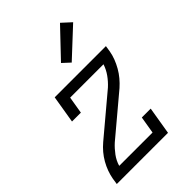

<svg xmlns="http://www.w3.org/2000/svg" viewBox="-224 -855 949 949"><g transform="rotate(-45 250.0 -381.0)"><path d="M15 0 20 -33Q24 -55 32 -77Q40 -99 52 -120Q64 -141 79.5 -159.5Q95 -178 114 -194L321 -368Q343 -388 360.5 -412.5Q378 -437 387 -465H154L139 -375H77L101 -520H459L454 -488Q450 -465 441.5 -443Q433 -421 421 -400Q409 -379 393.5 -360.5Q378 -342 360 -326L153 -152Q131 -132 113 -107.5Q95 -83 87 -55H320L335 -145H397L373 0ZM282 -582 243 -618 380 -762 428 -718Z"/></g></svg>

Font: Iosevka Curly Slab Light
Style: Italic
Weight: 300
Italic angle: -9°
Monospace: yes
Designer: Belleve Invis
Foundry: Belleve Invis
Version: Version 22.1.2; ttfautohint (v1.8.4)